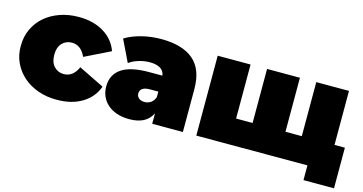

<svg xmlns="http://www.w3.org/2000/svg" viewBox="-71 -863 2404 1270"><g transform="rotate(15 1131.0 -228.0)"><path d="M17 -274Q17 -336 41 -388Q65 -440 108 -477.5Q151 -515 210.5 -536Q270 -557 340 -557Q440 -557 511 -514Q582 -471 609 -395L434 -309Q402 -381 339 -381Q299 -381 272.5 -353Q246 -325 246 -274Q246 -222 272.5 -194Q299 -166 339 -166Q402 -166 434 -238L609 -152Q582 -76 511 -33Q440 10 340 10Q271 11 211 -10Q151 -31 107.5 -69.5Q64 -108 40 -160Q16 -212 17 -274Z M1200 -294V0H990V-72Q951 10 835 10Q786 10 748.5 -3Q711 -16 685 -39Q659 -62 645.5 -93Q632 -124 632 -160Q632 -241 693.5 -283Q755 -325 882 -325H973Q963 -389 870 -389Q833 -389 795 -377.5Q757 -366 730 -346L658 -495Q682 -510 711 -521.5Q740 -533 772 -541Q804 -549 837.5 -553Q871 -557 904 -557Q1049 -557 1124.5 -493Q1200 -429 1200 -294ZM974 -178V-216H918Q849 -216 849 -170Q849 -151 863.5 -138.5Q878 -126 903 -126Q927 -126 946 -139Q965 -152 974 -178Z M2262 -177V101H2053V0H1292V-547H1517V-177H1630V-547H1855V-177H1967V-547H2191V-177Z"/></g></svg>

Font: CMG Sans Black
Style: Regular
Weight: 900
Designer: Julieta Ulanovsky
Foundry: Julieta Ulanovsky
Version: Version 7.200